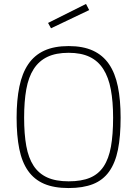

<svg xmlns="http://www.w3.org/2000/svg" viewBox="-20 -942 696 971"><path d="M327 -25Q392 -25 435 -43Q478 -61 504 -100Q530 -139 541 -200Q552 -261 552 -347Q552 -428 540.5 -489.5Q529 -551 502.5 -592.5Q476 -634 433 -654.5Q390 -675 327 -675Q263 -675 220 -654.5Q177 -634 150.5 -593Q124 -552 113 -490.5Q102 -429 102 -347Q102 -264 113 -203.5Q124 -143 150 -103.5Q176 -64 219 -44.5Q262 -25 327 -25ZM327 9Q253 9 203 -12.5Q153 -34 122 -78Q91 -122 77.5 -189Q64 -256 64 -347Q64 -436 78 -504Q92 -572 123 -617.5Q154 -663 204 -686Q254 -709 327 -709Q400 -709 450 -686Q500 -663 531 -618Q562 -573 576 -505Q590 -437 590 -347Q590 -252 576.5 -185Q563 -118 532 -74.5Q501 -31 450.5 -11Q400 9 327 9ZM415 -922 431 -891 238 -799 223 -826Z"/></svg>

Font: Panefresco 1wt
Style: Regular
Weight: 250
Version: Version 1.000